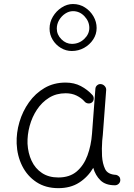

<svg xmlns="http://www.w3.org/2000/svg" viewBox="-20 -935 679 974"><path d="M275.9 -34.7Q333.5 -34.7 369.4 -65.4Q405.3 -96.2 423.8 -146.7Q442.4 -197.3 446.8 -257.3L463.9 -484.9Q464.8 -496.1 473.4 -502.9Q481.9 -509.8 492.7 -508.3Q503.9 -506.8 511.7 -497.8Q519.5 -488.8 518.6 -478L501.5 -250Q500.5 -235.4 498.5 -221.2Q497.1 -201.7 496.8 -181.4Q496.6 -161.1 497.6 -143.1Q500 -105 513.2 -77.4Q526.4 -49.8 569.3 -47.9Q577.1 -45.9 583.5 -40Q589.8 -34.2 590.3 -22Q590.3 -10.7 582.3 -2.9Q574.2 4.9 563 4.9Q515.1 4.9 489.5 -20.3Q463.9 -45.4 453.1 -83.5Q425.8 -37.1 381.8 -8.8Q337.9 19.5 275.9 19.5Q211.4 19.5 164.8 -11.2Q118.2 -42 92.5 -93.5Q66.9 -145 64.5 -206.5Q62.5 -261.2 78.6 -315.9Q94.7 -370.6 127 -416Q159.2 -461.4 206.1 -488.8Q252.9 -516.1 312.5 -516.1Q356.4 -516.1 390.1 -498.3Q423.8 -480.5 449.2 -452.6Q456.5 -443.8 455.3 -432.6Q454.1 -421.4 445.8 -415Q437 -408.7 425.5 -410.6Q414.1 -412.6 407.2 -421.9Q392.1 -438.5 368.2 -450.2Q344.2 -461.9 313 -461.9Q265.6 -461.9 229 -439.2Q192.4 -416.5 167.5 -378.9Q142.6 -341.3 130.4 -296.1Q118.2 -251 119.6 -206.1Q122.1 -158.2 140.4 -119.1Q158.7 -80.1 192.9 -57.4Q227.1 -34.7 275.9 -34.7ZM470.2 -793Q470.2 -761.2 452.6 -734.6Q435.1 -708 406.5 -692.1Q377.9 -676.3 344.2 -676.3Q314.5 -676.3 288.6 -691.9Q262.7 -707.5 247.1 -733.4Q231.4 -759.3 231.4 -789.6Q231.4 -822.3 248.3 -850.6Q265.1 -878.9 292.5 -896.7Q319.8 -914.6 350.1 -914.6Q383.8 -914.6 410.9 -897.2Q438 -879.9 454.1 -852.1Q470.2 -824.2 470.2 -793ZM433.1 -793.5Q433.1 -826.2 408.7 -852.3Q384.3 -878.4 350.1 -878.4Q330.1 -878.4 311 -866Q292 -853.5 280 -833.3Q268.1 -813 268.1 -790Q268.1 -759.3 291.5 -735.8Q314.9 -712.4 344.7 -712.4Q380.9 -712.4 407 -737.1Q433.1 -761.7 433.1 -793.5Z"/></svg>

Font: Mikhak Light
Style: Regular
Weight: 300
Designer: Amin Abedi
Version: Version 3.3